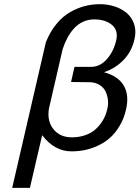

<svg xmlns="http://www.w3.org/2000/svg" viewBox="-20 -717 676 930"><path d="M436 -623Q406.7 -623 381.3 -611.1Q356 -599.1 337.4 -578.1Q318.8 -557.1 305.7 -532.2Q292.5 -507.3 283.2 -478L216.8 -189.9Q207.5 -130.4 239 -91.1Q270.5 -51.8 328.1 -51.8Q361.3 -51.8 389.2 -61Q417 -70.3 435.1 -84.5Q453.1 -98.6 467 -117.4Q481 -136.2 488 -152.6Q495.1 -168.9 499 -186Q505.4 -209 502.9 -231.7Q500.5 -254.4 491.9 -272.9Q483.4 -291.5 464.4 -304.2Q445.3 -316.9 418 -318.8L324.2 -319.8L340.8 -393.1H420.9Q464.8 -393.1 497.8 -430.7Q530.8 -468.3 543 -522Q553.7 -569.8 522.2 -596.4Q490.7 -623 436 -623ZM463.9 -696.8Q493.2 -696.8 520.8 -689.9Q548.3 -683.1 572 -669.4Q595.7 -655.8 611.3 -635.3Q627 -614.7 633.1 -587.2Q639.2 -559.6 630.9 -524.9Q617.2 -465.8 577.6 -425.5Q538.1 -385.3 483.9 -367.2Q551.8 -348.6 579.1 -303Q606.4 -257.3 590.8 -188Q580.6 -142.1 558.8 -106.2Q537.1 -70.3 510.7 -47.6Q484.4 -24.9 451.7 -10.3Q418.9 4.4 388.4 10.3Q357.9 16.1 326.2 16.1Q244.6 16.1 184.1 -62L125 192.9H39.1L202.1 -512.2Q222.7 -563.5 253.2 -600.6Q283.7 -637.7 319.3 -658Q355 -678.2 390.4 -687.5Q425.8 -696.8 463.9 -696.8Z"/></svg>

Font: Perun
Style: Italic
Weight: 400
Italic angle: -12°
Foundry: Stefan Peev, Context Ltd
Version: Version 001.000